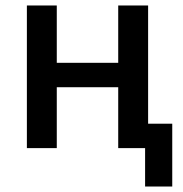

<svg xmlns="http://www.w3.org/2000/svg" viewBox="-20 -540 669 700"><path d="M509 0H411V-222H187V0H78V-520H187V-311H411V-520H520V-89H608V140H509Z"/></svg>

Font: Plexus Sans Medium
Style: Regular
Weight: 500
Version: Version 2.001;PS 002.001;hotconv 1.0.70;makeotf.lib2.5.58329